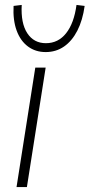

<svg xmlns="http://www.w3.org/2000/svg" viewBox="-20 -758 363 778"><path d="M47 0 123 -484H165L89 0ZM165 -547Q124 -547 93.5 -569.5Q63 -592 47.5 -634Q32 -676 35 -734L68 -738Q64 -664 90.5 -623.5Q117 -583 166 -583Q216 -583 248 -623.5Q280 -664 290 -738L323 -734Q315 -676 293.5 -634Q272 -592 239.5 -569.5Q207 -547 165 -547Z"/></svg>

Font: Nunito Sans 12pt ExtraLight 12pt ExtraLight
Style: Italic
Weight: 250
Italic angle: -9°
Version: Version 3.101;gftools[0.9.27]